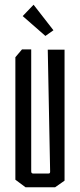

<svg xmlns="http://www.w3.org/2000/svg" viewBox="-20 -792 338 812"><path d="M45 -32V-550L73 -583H112V-67Q112 -58 121 -58H183Q189 -58 190.5 -60Q192 -62 192 -67L182 -582H253V-28L213 0H88ZM76 -724 122 -772 206 -664 172 -640Z"/></svg>

Font: Bahianita
Style: Regular
Weight: 400
Designer: Pablo Cosgaya & Dani Raskovsky
Foundry: Pablo Cosgaya & Dani Raskovsky
Version: Version 1.008